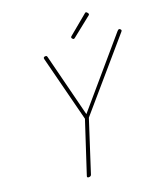

<svg xmlns="http://www.w3.org/2000/svg" viewBox="-232 -1534 1493 1708"><g transform="rotate(-20 514.5 -680.0)"><path d="M309 14Q291 14 295 -1L454 -487L296 -1106Q292 -1120 298 -1125Q304 -1130 311 -1130Q322 -1130 325 -1126.5Q328 -1123 330 -1115L480 -521L992 -1119Q1002 -1130 1008.5 -1132Q1015 -1134 1023 -1126Q1028 -1121 1029 -1116Q1030 -1111 1023 -1103L490 -484L334 -1Q329 14 309 14ZM604 -1188Q599 -1188 592.5 -1194.5Q586 -1201 586 -1206Q586 -1208 587 -1210Q588 -1212 590 -1216L771 -1366Q775 -1369 777.5 -1371.5Q780 -1374 783 -1374Q788 -1374 793 -1370Q798 -1366 801.5 -1360.5Q805 -1355 805 -1351Q805 -1347 804.5 -1345Q804 -1343 801 -1341L615 -1193Q612 -1191 609.5 -1189.5Q607 -1188 604 -1188Z"/></g></svg>

Font: Playwrite CU Thin
Style: Regular
Weight: 250
Designer: Veronika Burian, José Scaglione
Foundry: TypeTogether
Version: Version 1.002